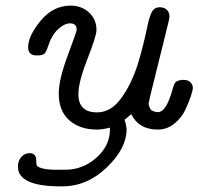

<svg xmlns="http://www.w3.org/2000/svg" viewBox="-20 -456 706 683"><path d="M43.9 137.2Q43.9 115.2 55.9 102.1Q67.9 88.9 85 88.9Q108.9 88.9 108.9 113.8V120.1Q108.9 129.9 112.5 134.5Q116.2 139.2 133.1 143.6Q149.9 147.9 184.1 147.9H211.9Q274.9 147.9 323 105Q371.1 62 371.1 4.9V-2Q344.2 4.9 324.2 4.9Q264.2 4.9 226.6 -28.1Q189 -61 189 -123Q189 -172.9 220.9 -258.5Q252.9 -344.2 252.9 -350.1Q252.9 -373 229 -373Q209 -373 186 -351.6Q163.1 -330.1 149.9 -288.1Q144 -270 137 -264.4Q129.9 -258.8 112.8 -258.8H109.9Q80.1 -258.8 80.1 -288.1Q80.1 -328.1 124.5 -382.1Q168.9 -436 231 -436Q270 -436 296.6 -411.6Q323.2 -387.2 323.2 -349.1Q323.2 -328.1 291 -246.1Q258.8 -164.1 258.8 -121.1Q258.8 -56.2 325.2 -56.2Q375 -56.2 411.6 -107.2Q448.2 -158.2 470.2 -228Q481.4 -264.2 490.7 -302.5Q500 -340.8 503.9 -360.8Q507.8 -380.9 513.9 -398.9Q520 -417 528.1 -423.6Q536.1 -430.2 548.8 -430.2Q564 -430.2 573.5 -421.1Q583 -412.1 583 -397Q583 -392.1 578.1 -372.1L513.2 -109.9Q509.3 -89.8 508.8 -87.9Q508.8 -78.1 517.1 -64.9Q529.3 -57.1 542 -57.1Q569.8 -57.1 590.8 -127.9Q591.8 -130.9 594 -138.9Q596.2 -147 597.2 -149.9Q598.1 -152.8 601.1 -158.4Q604 -164.1 607.4 -166Q610.8 -168 617.4 -169.9Q624 -171.9 631.8 -171.9Q649.9 -171.9 658 -162.8Q666 -153.8 666 -143.1Q666 -136.2 659.4 -115.2Q652.8 -94.2 639.4 -65.7Q626 -37.1 600.1 -16.1Q574.2 4.9 541 4.9Q474.1 4.9 446.8 -49.8L422.9 -29.8Q429.7 -11.7 430.2 4.9Q430.2 71.8 360.1 139.4Q290 207 201.2 207H196.8Q43.9 207 43.9 137.2Z"/></svg>

Font: CMU Typewriter Text Variable Width
Style: Italic
Weight: 500
Italic angle: -14.04°
Version: Version 0.7.0